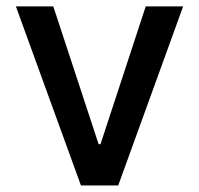

<svg xmlns="http://www.w3.org/2000/svg" viewBox="-20 -565 606 585"><path d="M340.2 0H226.6L28.4 -545.5H142.4L280.5 -125.7H286.2L424 -545.5H538Z"/></svg>

Font: Linik Sans Medium
Style: Regular
Weight: 500
Designer: Rasmus Andersson (font), Cristiano Sobral (main changes)
Foundry: rsms
Version: Version 3.018;June 1, 2022;FontCreator 14.0.0.2814 64-bit; t